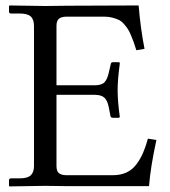

<svg xmlns="http://www.w3.org/2000/svg" viewBox="-20 -666 610 687"><path d="M353 -606.4H218.3Q199.7 -606.4 190.9 -598.9Q182.1 -591.3 182.1 -573.7V-360.8H318.8Q343.3 -360.8 353.5 -371.3Q363.8 -381.8 369.1 -405.3L376 -435.1Q377 -443.4 383.3 -443.4H405.3Q408.7 -443.4 408.7 -439Q400.9 -381.8 400.9 -343.8Q400.9 -302.7 408.7 -248L406.2 -244.6H383.3Q376 -244.6 375 -252L369.1 -282.7Q364.7 -305.7 353.8 -316.2Q342.8 -326.7 318.8 -326.7H182.1V-71.8Q182.1 -53.2 191.2 -46.1Q200.2 -39.1 218.3 -39.1H383.8Q411.1 -39.1 432.4 -48.8Q453.6 -58.6 468 -77.9Q482.4 -97.2 491.7 -118.7Q501 -140.1 509.3 -169.9L539.6 -165Q518.6 -68.4 513.2 0H219.2L141.6 -1L13.7 1L12.2 -1V-21Q12.2 -27.8 20 -27.8H49.8Q78.6 -27.8 90.1 -38.8Q101.6 -49.8 101.6 -71.8V-572.8Q101.6 -596.7 89.8 -607.2Q78.1 -617.7 49.8 -617.7H20Q12.2 -617.7 12.2 -624.5V-644.5L14.2 -646.5L142.1 -644.5L219.7 -645.5L476.1 -646.5Q482.4 -566.9 497.1 -491.2L467.8 -486.3Q461.9 -504.9 458.5 -514.9Q455.1 -524.9 448.7 -539.8Q442.4 -554.7 437 -562.7Q431.6 -570.8 423.1 -580.6Q414.6 -590.3 404.8 -595Q395 -599.6 381.8 -603Q368.7 -606.4 353 -606.4Z"/></svg>

Font: Libertinage
Style: f
Weight: 400
Designer: OSP
Foundry: OSP
Version: Version 1.0; 2008; OFL relea